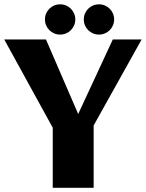

<svg xmlns="http://www.w3.org/2000/svg" viewBox="-21 -890 691 910"><path d="M650.4 -703.1 422.9 -295.4V0H229V-284.7L-1 -703.1H196.8L349.6 -349.6L513.7 -703.1ZM520 -797.9Q520 -783.2 514.4 -770Q508.8 -756.8 499 -747.1Q489.3 -737.3 476.1 -731.7Q462.9 -726.1 447.8 -726.1Q433.1 -726.1 419.9 -731.7Q406.7 -737.3 397 -747.1Q387.2 -756.8 381.6 -770Q376 -783.2 376 -797.9Q376 -812.5 381.6 -825.7Q387.2 -838.9 397 -848.6Q406.7 -858.4 419.9 -864Q433.1 -869.6 447.8 -869.6Q462.9 -869.6 476.1 -864Q489.3 -858.4 499 -848.6Q508.8 -838.9 514.4 -825.7Q520 -812.5 520 -797.9ZM335.9 -797.9Q335.9 -783.2 330.3 -770Q324.7 -756.8 314.9 -747.1Q305.2 -737.3 292 -731.7Q278.8 -726.1 263.7 -726.1Q249 -726.1 235.8 -731.7Q222.7 -737.3 212.9 -747.1Q203.1 -756.8 197.5 -770Q191.9 -783.2 191.9 -797.9Q191.9 -812.5 197.5 -825.7Q203.1 -838.9 212.9 -848.6Q222.7 -858.4 235.8 -864Q249 -869.6 263.7 -869.6Q278.8 -869.6 292 -864Q305.2 -858.4 314.9 -848.6Q324.7 -838.9 330.3 -825.7Q335.9 -812.5 335.9 -797.9Z"/></svg>

Font: Aclonica
Style: Regular
Weight: 400
Version: Version 1.001